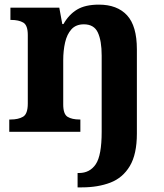

<svg xmlns="http://www.w3.org/2000/svg" viewBox="-20 -569 707 829"><path d="M315 240V178H321Q368 178 393.5 140Q419 102 419 0V-329Q419 -393 402.5 -428.5Q386 -464 342 -464Q308 -464 288.5 -442.5Q269 -421 261 -385.5Q253 -350 253 -309V-118Q253 -76 272 -64.5Q291 -53 324 -53H327V0H20V-53H26Q59 -53 79.5 -65Q100 -77 100 -122V-418Q100 -460 80.5 -471.5Q61 -483 28 -483H25V-536H236L249 -465H254Q277 -506 312.5 -527.5Q348 -549 407 -549Q486 -549 528.5 -503Q571 -457 571 -356V8Q571 97 540.5 148Q510 199 456.5 219.5Q403 240 334 240Z"/></svg>

Font: Noto Serif Myanmar
Style: Bold
Weight: 700
Designer: Ben Mitchell and the Monotype Design Team
Foundry: Monotype Imaging Inc.
Version: Version 2.106; ttfautohint (v1.8.4.7-5d5b)